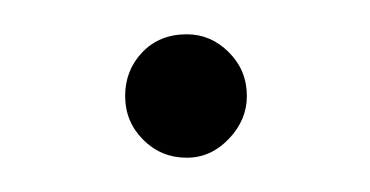

<svg xmlns="http://www.w3.org/2000/svg" viewBox="-20 -356 216 112"><path d="M89 -336Q103 -336 113.5 -325.5Q124 -315 124 -300Q124 -286 113.5 -275Q103 -264 89 -264Q74 -264 63.5 -274.5Q53 -285 53 -300Q53 -315 63 -325.5Q73 -336 89 -336Z"/></svg>

Font: Dosis
Style: ExtraLight
Weight: 250
Designer: Edgar Tolentino, Pablo Impallari, Igino Marini
Foundry: Edgar Tolentino, Pablo Impallari, Igino Marini
Version: Version 1.007